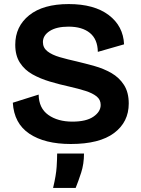

<svg xmlns="http://www.w3.org/2000/svg" viewBox="-20 -694 694 944"><path d="M328 14Q200 14 124.5 -36.5Q49 -87 43 -189L170 -229Q171 -162 217.5 -129Q264 -96 336 -96Q404 -96 439.5 -120.5Q475 -145 475 -178Q475 -204 455 -220Q435 -236 400.5 -247Q366 -258 322 -268Q272 -279 225 -293Q178 -307 139.5 -328.5Q101 -350 78 -385.5Q55 -421 55 -474Q55 -564 123.5 -619Q192 -674 318 -674Q443 -674 514.5 -620Q586 -566 590 -476L461 -439Q460 -501 422 -532Q384 -563 317 -563Q258 -563 224.5 -541.5Q191 -520 191 -487Q191 -459 213.5 -441.5Q236 -424 274 -413Q312 -402 357 -392Q399 -382 444 -369.5Q489 -357 527.5 -335Q566 -313 589.5 -276.5Q613 -240 613 -185Q613 -94 541 -40Q469 14 328 14ZM241 230Q256 167 258.5 126.5Q261 86 261 61H393Q393 112 379 155Q365 198 352 230Z"/></svg>

Font: Bricolage Grotesque 10pt Bricolage Grotesque 10pt Regular
Style: Bold
Weight: 700
Designer: Mathieu Triay
Foundry: Atelier Triay
Version: Version 1.000; ttfautohint (v1.8.4.7-5d5b);gftools[0.9.32]